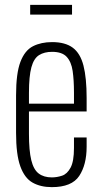

<svg xmlns="http://www.w3.org/2000/svg" viewBox="-20 -760 419 789"><path d="M193 9Q147 9 114 -9.5Q81 -28 63.5 -76.5Q46 -125 46 -214V-368Q46 -459 64 -506Q82 -553 115.5 -570Q149 -587 194 -587Q248 -587 279 -564Q310 -541 323 -490.5Q336 -440 336 -357V-302H99V-210Q99 -141 108.5 -102Q118 -63 139 -47Q160 -31 193 -31Q214 -31 235 -38Q256 -45 270 -71Q284 -97 284 -152V-195H336V-157Q336 -83 305.5 -37Q275 9 193 9ZM99 -334H284V-379Q284 -431 278.5 -468.5Q273 -506 254 -526.5Q235 -547 194 -547Q162 -547 140.5 -533.5Q119 -520 109 -483.5Q99 -447 99 -378ZM104 -700V-740H276V-700Z"/></svg>

Font: Oswald ExtraLight
Style: Regular
Weight: 250
Designer: Vernon Adams
Foundry: Vernon Adams
Version: Version 4.103;gftools[0.9.33.dev8+g029e19f]